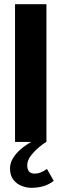

<svg xmlns="http://www.w3.org/2000/svg" viewBox="-20 -680 286 920"><path d="M129 220Q109 220 85.5 211.5Q62 203 45 182.5Q28 162 28 126.5Q28 101 42.8 77.2Q57.5 53.5 80.5 34Q103.5 14.5 130 0H52V-660H202.5V0H201.5Q165.5 23 139.5 52Q110.5 83 110.5 112Q110.5 152 146.5 152Q174 152 205 129.5L237.5 186.5Q196 220 129 220Z"/></svg>

Font: Lucymar Sans
Style: Bold
Weight: 700
Foundry: The League of Moveable Type (original font) / Main changes by Cristiano Sobral with portions from Mirco Monsees
Version: Version 2.001;August 30, 2020;FontCreator 13.0.0.2681 64-bit